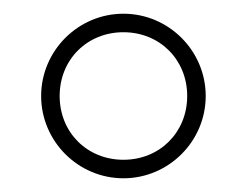

<svg xmlns="http://www.w3.org/2000/svg" viewBox="-20 -820 360 280"><path d="M40 -680C40 -614 94 -560 160 -560C226 -560 280 -614 280 -680C280 -746 226 -800 160 -800C94 -800 40 -746 40 -680ZM67 -680C67 -733 107 -773 160 -773C213 -773 253 -733 253 -680C253 -627 213 -587 160 -587C107 -587 67 -627 67 -680Z"/></svg>

Font: Bodoni* 24
Style: Regular
Weight: 400
Version: Version 2.3